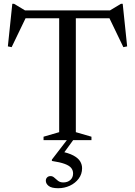

<svg xmlns="http://www.w3.org/2000/svg" viewBox="-20 -740 713 1014"><path d="M292.5 -659.5H380.5V-42L463 -18V0H210V-18L292.5 -42ZM603 -643.5H70L119.5 -653L41.5 -491L21.5 -495L45 -720H54L125.5 -677L81.5 -685H591.5L547.5 -677L619 -720H628L651.5 -495L631.5 -491L553.5 -653ZM287.5 254Q252 254 237 242Q222 230 222 214.5Q222 204 228.8 197Q235.5 190 247 190Q258 190 266.8 198.2Q275.5 206.5 286.5 215Q297.5 223.5 314.5 223.5Q337 223.5 351.5 210.5Q366 197.5 366 176Q366 159.5 356 147Q346 134.5 321.5 125.5Q297 116.5 254 110V103L348.5 -20H381L292.5 101.5L295.5 58.5Q342 67.5 367.5 81.2Q393 95 403.2 112Q413.5 129 413.5 148.5Q413.5 179.5 395.5 203.5Q377.5 227.5 348.8 240.8Q320 254 287.5 254Z"/></svg>

Font: Newsreader 36pt
Style: Regular
Weight: 400
Designer: Hugues Gentile
Foundry: Production Type
Version: Version 1.003